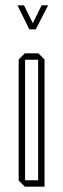

<svg xmlns="http://www.w3.org/2000/svg" viewBox="-20 -700 237 720"><path d="M73 0 50 -23V-477L73 -500H124L147 -477V0ZM74 -476V-24H123V-476ZM90 -590 46 -679V-680H70L103 -613L136 -680H160V-679L114 -590Z"/></svg>

Font: Foldit Thin Thin
Style: Regular
Weight: 250
Version: Version 1.003